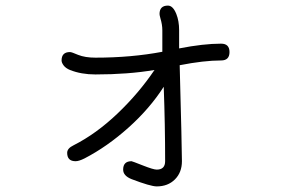

<svg xmlns="http://www.w3.org/2000/svg" viewBox="-20 -578 1040 686"><path d="M620 -470V-405Q707 -422 770 -422Q800 -422 800 -392Q800 -362 770 -362Q709 -362 622 -345Q630 -46 630 -2Q630 38 605 63Q580 88 540 88Q518 88 450 62Q420 50 420 28Q420 -2 450 -2Q452 -2 490 13Q528 28 540 28Q570 28 570 -2Q570 -131 565 -268Q515 -190 439 -122Q363 -54 282 -12Q262 -2 250 -2Q220 -2 220 -32Q220 -48 243 -59Q324 -100 400 -172.5Q476 -245 532 -328Q438 -312 321 -312Q270 -312 230 -328Q215 -334 207.5 -344Q200 -354 200 -362Q200 -392 230 -392Q236 -392 259 -382Q284 -372 321 -372Q449 -372 560 -393V-470Q560 -490 553 -513Q550 -524 550 -528Q550 -558 580 -558Q598 -558 610 -528Q620 -503 620 -470Z"/></svg>

Font: Pecita
Style: Book
Weight: 400
Width: 7
Version: Version 4.3